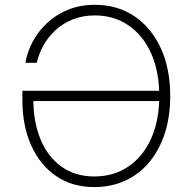

<svg xmlns="http://www.w3.org/2000/svg" viewBox="-20 -757 783 787"><path d="M366.7 9.8Q275.4 9.8 209.5 -35.6Q143.6 -81.1 107.7 -161.4Q71.8 -241.7 71.8 -345.7V-384.8H644.5V-342.8H101.1L116.7 -349.1Q116.7 -257.3 146.2 -185.8Q175.8 -114.3 231.9 -74Q288.1 -33.7 366.7 -33.7Q446.3 -33.7 506.3 -74.5Q566.4 -115.2 599.6 -189.2Q632.8 -263.2 632.8 -363.3Q632.8 -464.4 599.4 -538.6Q565.9 -612.8 506.3 -653.3Q446.8 -693.8 369.1 -693.8Q318.8 -693.8 278.3 -677.5Q237.8 -661.1 207.5 -633.3Q177.2 -605.5 158 -570.8Q138.7 -536.1 130.9 -499.5H84Q91.3 -543.5 113.8 -585.7Q136.2 -627.9 172.4 -662.1Q208.5 -696.3 258.1 -716.8Q307.6 -737.3 369.1 -737.3Q460.9 -737.3 530.3 -690.9Q599.6 -644.5 638.7 -560.5Q677.7 -476.6 677.7 -363.3Q677.7 -278.8 655.5 -210.4Q633.3 -142.1 592.3 -92.8Q551.3 -43.5 493.9 -16.8Q436.5 9.8 366.7 9.8Z"/></svg>

Font: Inter 16pt ExtraLight
Style: Regular
Weight: 250
Version: Version 4.001;git-66647c0bb